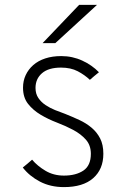

<svg xmlns="http://www.w3.org/2000/svg" viewBox="-20 -752 511 784"><path d="M347 -426Q326 -446 297.5 -461Q269 -476 229 -476Q178 -476 151.5 -453Q125 -430 125 -393Q125 -369 136.5 -352Q148 -335 166 -323Q184 -311 205 -302.5Q226 -294 246 -287Q276 -275 304 -262Q332 -249 354 -230.5Q376 -212 389 -186.5Q402 -161 402 -124Q402 -61 360.5 -24.5Q319 12 241 12Q186 12 143 -10.5Q100 -33 73 -68Q92 -83 111 -100Q133 -74 166 -54.5Q199 -35 241 -35Q290 -35 320.5 -55.5Q351 -76 351 -124Q351 -159 330.5 -182Q310 -205 279 -221.5Q248 -238 212.5 -251.5Q177 -265 146 -283.5Q115 -302 94.5 -328Q74 -354 74 -394Q74 -422 85 -445.5Q96 -469 116 -486.5Q136 -504 165 -513.5Q194 -523 230 -523Q276 -523 316 -504.5Q356 -486 384 -457Q374 -449 365 -441.5Q356 -434 347 -426ZM206 -576H154Q191 -615 228.5 -654Q266 -693 303 -732H376Q334 -693 291 -654Q248 -615 206 -576Z"/></svg>

Font: Transpass ExtraLight
Style: Regular
Weight: 200
Designer: Delve Withrington
Foundry: Delve Fonts
Version: Version 1.001;December 18, 2019;FontCreator 12.0.0.2547 64-b